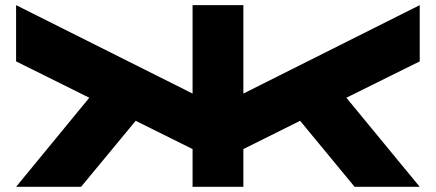

<svg xmlns="http://www.w3.org/2000/svg" viewBox="-20 -720 1680 740"><path d="M1597.7 -700.2V-483.4L1314.9 -343.3L1597.7 0H1346.7L1136.7 -254.4L918 -145.5V0H722.2V-145.5L502.9 -254.4L292.5 0H42L324.2 -343.3L42 -483.4V-700.2L722.2 -359.4V-700.2H918V-359.4Z"/></svg>

Font: Donpoligrafbum
Style: Bold
Weight: 700
Designer: Sasha Pavljenko
Version: Version 1.002;Fontself Maker 3.5.8